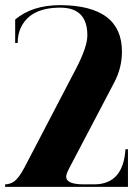

<svg xmlns="http://www.w3.org/2000/svg" viewBox="-20 -728 538 748"><path d="M346.7 -9.8Q460 -9.8 468.8 -146.5H478.5V0H0V-9.8Q17.1 -9.8 32.7 -19.5Q52.2 -31.7 75.7 -76.2L275.4 -459Q320.3 -544.9 320.3 -590.3Q320.3 -698.2 214.8 -698.2Q102.1 -698.2 64 -626Q48.8 -597.7 48.8 -560.5H39.1V-651.9Q105.5 -708 214.8 -708Q455.1 -706.5 455.1 -526.9Q455.1 -463.9 425.3 -407.2L249.5 -72.3Q237.8 -49.8 237.8 -40Q237.8 -9.8 306.2 -9.8Z"/></svg>

Font: spinweradBold
Style: Regular
Weight: 700
Width: 7
Version: Version 0.3 ; ttfautohint (v1.2) -l 8 -r 50 -G 200 -x 14 -D 